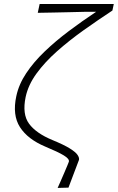

<svg xmlns="http://www.w3.org/2000/svg" viewBox="-20 -752 592 966"><path d="M270 193.5Q275.5 181 284.8 160.2Q294 139.5 303.2 117.8Q312.5 96 319.2 80Q326 64 326.5 61.5Q330 47.5 301.2 30Q272.5 12.5 207.5 -14.5Q119.5 -51.5 80.5 -112.2Q41.5 -173 62 -268Q74.5 -327.5 111.8 -383.5Q149 -439.5 204 -492.2Q259 -545 325.5 -595Q392 -645 463.5 -692.5H404.5Q375.5 -691.5 335.5 -690.8Q295.5 -690 252 -689Q208.5 -688 170 -687.5L179.5 -732H552.5L545.5 -699Q472.5 -651 400.5 -599.8Q328.5 -548.5 267.2 -494.2Q206 -440 164 -382.5Q122 -325 109 -264Q91 -177.5 126.2 -129.5Q161.5 -81.5 243.5 -47.5Q302 -23.5 331.5 -5Q361 13.5 370.2 27.5Q379.5 41.5 377.5 52Q363 90 348 129.8Q333 169.5 324.5 192Z"/></svg>

Font: Commissioner Loud ExtraLight
Style: Italic
Weight: 200
Italic angle: -12°
Designer: Kostas Bartsokas
Foundry: Kostas Bartsokas
Version: Version 1.000; ttfautohint (v1.8.3)